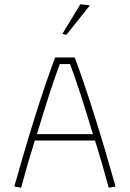

<svg xmlns="http://www.w3.org/2000/svg" viewBox="-20 -879 608 899"><path d="M272 -720 356 -859 401 -854 291 -716ZM47 -6Q150 -373 238 -610H330Q418 -373 521 -6L489 0Q461 -106 425 -221H143Q107 -106 79 0ZM415 -251Q348 -474 308 -579H260Q220 -474 153 -251Z"/></svg>

Font: Athiti ExtraLight
Style: Regular
Weight: 250
Version: Version 1.032